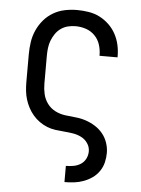

<svg xmlns="http://www.w3.org/2000/svg" viewBox="-53 -570 606 827"><g transform="rotate(5 250.0 -156.5)"><path d="M257 215V145H258Q274 145 290.5 142Q307 139 321 130Q335 121 342.5 106Q350 91 350 74Q350 55 339 39Q328 23 311 14.5Q294 6 275 3Q256 0 237 -1.5Q218 -3 199 -5.5Q180 -8 162.5 -15Q145 -22 129.5 -33Q114 -44 101.5 -58.5Q89 -73 80 -90Q71 -107 65.5 -125Q60 -143 58 -162Q56 -181 56 -200V-320Q56 -347 60 -373.5Q64 -400 75 -424.5Q86 -449 103.5 -469.5Q121 -490 144 -503.5Q167 -517 193.5 -522.5Q220 -528 247 -528Q272 -528 297 -524Q322 -520 344 -509Q366 -498 384.5 -480.5Q403 -463 415 -441Q427 -419 432.5 -394.5Q438 -370 438 -345V-340H360V-343Q360 -366 353 -388Q346 -410 330 -426.5Q314 -443 292 -450.5Q270 -458 247 -458Q230 -458 213.5 -454Q197 -450 183 -440Q169 -430 159.5 -416Q150 -402 144 -386.5Q138 -371 136 -354Q134 -337 134 -320V-200Q134 -177 139 -155Q144 -133 157.5 -114.5Q171 -96 191.5 -85.5Q212 -75 234.5 -72Q257 -69 279.5 -67Q302 -65 323.5 -58Q345 -51 364.5 -39Q384 -27 398.5 -9.5Q413 8 420.5 30Q428 52 428 74Q428 95 423 115.5Q418 136 406 153.5Q394 171 377 183Q360 195 340 202.5Q320 210 299.5 212.5Q279 215 258 215Z"/></g></svg>

Font: HulyMono
Style: Regular
Weight: 400
Monospace: yes
Designer: Belleve Invis
Foundry: Belleve Invis
Version: Version 33.2.5; ttfautohint (v1.8.4)